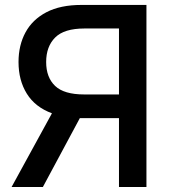

<svg xmlns="http://www.w3.org/2000/svg" viewBox="-20 -747 685 767"><path d="M565 0V-727.3H305.8Q221.2 -727.3 165.5 -698.2Q109.7 -669 81.9 -617.7Q54 -566.4 54 -499.3Q54 -426.1 87.2 -372.7Q120.4 -319.2 187.5 -294.4L26.3 0H151.3L299 -275.2Q302.6 -275.2 306.1 -275.2H455.3V0ZM455.3 -369.7H316.1Q235.8 -369.7 200.1 -403.8Q164.4 -437.9 164.4 -499.3Q164.4 -561.1 200.3 -597.1Q236.2 -633.2 317.5 -633.2H455.3Z"/></svg>

Font: Inter UI Medium
Style: Regular
Weight: 500
Designer: Rasmus Andersson
Foundry: rsms
Version: 3.2;8d6f07862